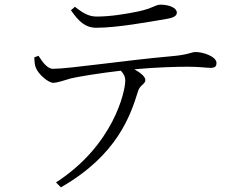

<svg xmlns="http://www.w3.org/2000/svg" viewBox="-20 -752 1040 823"><path d="M393 -633C482 -633 618 -658 694 -671C726 -676 738 -685 738 -698C738 -718 706 -732 668 -732C646 -732 634 -716 573 -703C520 -692 453 -681 395 -681C362 -681 338 -694 301 -723L284 -708C317 -661 345 -633 393 -633ZM209 -397C230 -398 255 -408 284 -416C313 -423 410 -439 498 -449C512 -434 517 -421 517 -407C517 -359 466 -129 220 30L241 51C484 -88 540 -259 572 -362C580 -388 603 -391 603 -409C603 -424 581 -441 556 -455C652 -464 742 -466 786 -466C833 -466 868 -461 883 -461C904 -461 908 -470 908 -482C908 -509 853 -529 818 -529C801 -529 787 -517 715 -511C521 -494 276 -457 207 -457C183 -457 162 -486 145 -513L127 -506C128 -485 129 -472 134 -461C144 -434 188 -396 209 -397Z"/></svg>

Font: Source Han Serif CN Light
Style: Regular
Weight: 300
Designer: Ryoko NISHIZUKA 西塚涼子 (kana & ideographs); Frank Grießhammer (Latin, Greek & Cyrillic); Wenlong ZHANG 张文龙 (bopomofo); San
Foundry: Adobe
Version: Version 2.003;hotconv 1.1.1;makeotfexe 2.6.0